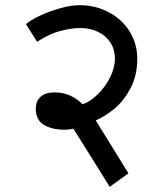

<svg xmlns="http://www.w3.org/2000/svg" viewBox="-20 -641 640 740"><path d="M230 -141Q180.5 -141 149.2 -159.8Q118 -178.5 118 -222Q118 -252 137 -268.5Q156 -285 191 -285Q251.5 -285 299 -239Q328.5 -249.5 357.5 -278.2Q386.5 -307 404.8 -344Q423 -381 423 -415Q423 -449.5 406 -476.2Q389 -503 358.5 -518Q328 -533 289 -533Q257 -533 214.2 -522.2Q171.5 -511.5 123 -480L80 -548Q97.5 -563.5 133.8 -580.5Q170 -597.5 211.8 -609.2Q253.5 -621 286 -621Q348 -621 399 -594Q450 -567 479.5 -520Q509 -473 509 -415Q509 -349 482.5 -299.8Q456 -250.5 419.8 -221Q383.5 -191.5 349 -177L475 27L403 79L263 -145Q245.5 -141 230 -141Z"/></svg>

Font: JuliaMono
Style: Bold
Weight: 700
Monospace: yes
Designer: cormullion
Foundry: corm
Version: Version 0.055; ttfautohint (v1.8.4)